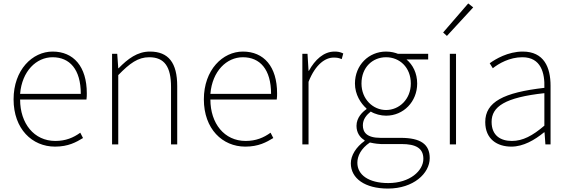

<svg xmlns="http://www.w3.org/2000/svg" viewBox="-20 -840 3313 1117"><path d="M300 13C378 13 423 -13 463 -37L447 -68C407 -39 362 -20 302 -20C178 -20 97 -122 97 -261H483C485 -275 485 -286 485 -297C485 -453 408 -540 286 -540C169 -540 59 -434 59 -262C59 -90 167 13 300 13ZM97 -294C108 -427 192 -507 286 -507C385 -507 450 -437 450 -294Z M632 0H668V-403C735 -472 783 -507 848 -507C938 -507 975 -450 975 -334V0H1011V-339C1011 -475 960 -540 852 -540C779 -540 724 -498 670 -443H668L662 -527H632Z M1407 13C1485 13 1530 -13 1570 -37L1554 -68C1514 -39 1469 -20 1409 -20C1285 -20 1204 -122 1204 -261H1590C1592 -275 1592 -286 1592 -297C1592 -453 1515 -540 1393 -540C1276 -540 1166 -434 1166 -262C1166 -90 1274 13 1407 13ZM1204 -294C1215 -427 1299 -507 1393 -507C1492 -507 1557 -437 1557 -294Z M1739 0H1775V-364C1816 -468 1874 -505 1921 -505C1942 -505 1951 -503 1968 -496L1977 -529C1959 -538 1944 -540 1926 -540C1863 -540 1812 -492 1777 -428H1775L1769 -527H1739Z M2237 257C2385 257 2480 169 2480 80C2480 -1 2427 -38 2311 -38H2194C2113 -38 2091 -71 2091 -111C2091 -147 2113 -172 2137 -191C2161 -176 2196 -167 2226 -167C2328 -167 2407 -249 2407 -354C2407 -414 2382 -463 2345 -494H2471V-527H2295C2280 -533 2256 -540 2226 -540C2125 -540 2045 -461 2045 -354C2045 -290 2079 -238 2112 -209V-205C2089 -189 2054 -156 2054 -108C2054 -68 2074 -40 2101 -24V-20C2052 15 2021 64 2021 110C2021 198 2103 257 2237 257ZM2226 -200C2150 -200 2083 -263 2083 -354C2083 -449 2148 -507 2226 -507C2305 -507 2370 -448 2370 -354C2370 -263 2303 -200 2226 -200ZM2239 225C2124 225 2059 177 2059 107C2059 68 2080 24 2132 -11C2161 -4 2189 -2 2196 -2H2316C2399 -2 2443 22 2443 84C2443 153 2365 225 2239 225Z M2597 0H2633V-527H2597ZM2580 -631 2733 -797 2704 -820 2558 -651Z M2955 13C3025 13 3091 -26 3145 -70H3148L3153 0H3183V-341C3183 -448 3145 -540 3021 -540C2935 -540 2862 -496 2829 -472L2847 -443C2881 -470 2944 -507 3019 -507C3128 -507 3150 -414 3147 -329C2910 -302 2803 -247 2803 -130C2803 -30 2873 13 2955 13ZM2958 -20C2894 -20 2840 -50 2840 -131C2840 -220 2918 -273 3147 -298V-109C3078 -50 3021 -20 2958 -20Z"/></svg>

Font: Source Han Sans JP VF
Style: Regular
Weight: 250
Designer: Ryoko NISHIZUKA 西塚涼子 (kana, bopomofo & ideographs); Paul D. Hunt (Latin, Greek & Cyrillic); Sandoll Communications 산돌커뮤니
Foundry: Adobe
Version: Version 2.004;hotconv 1.0.118;makeotfexe 2.5.65603